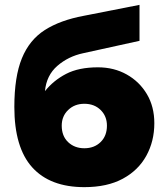

<svg xmlns="http://www.w3.org/2000/svg" viewBox="-20 -760 674 790"><path d="M327 10Q186 10 112.5 -71.5Q39 -153 39 -320Q39 -444 70 -520Q101 -596 164.5 -636.5Q228 -677 325 -695L554 -740V-592L322 -541Q261 -528 216 -489Q171 -450 165 -385Q200 -429 252 -456Q304 -483 383 -483Q449 -483 501.5 -453.5Q554 -424 584.5 -372.5Q615 -321 615 -253Q615 -179 582 -119Q549 -59 485 -24.5Q421 10 327 10ZM327 -150Q368 -150 394 -175.5Q420 -201 420 -243Q420 -282 394 -307.5Q368 -333 327 -333Q287 -333 260.5 -307.5Q234 -282 234 -243Q234 -200 260.5 -175Q287 -150 327 -150Z"/></svg>

Font: Raleway Black
Style: Regular
Weight: 900
Designer: Matt McInerney, Pablo Impallari, Rodrigo Fuenzalida
Foundry: Matt McInerney, Pablo Impallari, Rodrigo Fuenzalida
Version: Version 4.026